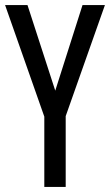

<svg xmlns="http://www.w3.org/2000/svg" viewBox="-20 -734 432 754"><path d="M197 -378 304 -714H392L238 -278V0H154V-276L0 -714H88Z"/></svg>

Font: Noto Sans Khmer UI ExtraCondensed
Style: Regular
Weight: 400
Width: 2
Designer: Danh Hong and the Monotype Design Team
Foundry: Monotype Imaging Inc.
Version: Version 2.002; ttfautohint (v1.8.4.7-5d5b)